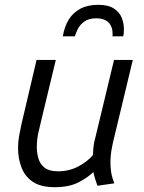

<svg xmlns="http://www.w3.org/2000/svg" viewBox="-20 -767 600 798"><path d="M207 11Q150 11 117 -11Q84 -33 69.5 -70.5Q55 -108 55 -152Q55 -178 59.5 -202.5Q64 -227 69 -250L132 -518H212L153 -273Q149 -254 141 -222Q133 -190 133 -156Q133 -131 140 -107.5Q147 -84 166 -69.5Q185 -55 221 -55Q268 -55 306 -75.5Q344 -96 366 -122Q367 -138 368.5 -156Q370 -174 376 -194L454 -518H532L452 -185Q446 -160 442.5 -138Q439 -116 439 -92Q439 -72 442 -51.5Q445 -31 455 -5L385 5Q381 -7 376.5 -20Q372 -33 368 -52Q346 -30 307 -9.5Q268 11 207 11ZM241 -616Q248 -657 266 -686Q284 -715 314.5 -731Q345 -747 388 -747Q430 -747 453.5 -731.5Q477 -716 486 -693Q495 -670 495 -646Q495 -639 494.5 -631.5Q494 -624 492 -616H447Q448 -618 448 -620Q448 -622 448 -626Q448 -657 430.5 -674Q413 -691 381 -691Q349 -691 330.5 -677.5Q312 -664 303.5 -646.5Q295 -629 291 -616Z"/></svg>

Font: Ubuntu Sans Mono
Style: Italic
Weight: 400
Italic angle: -13.5°
Monospace: yes
Designer: Dalton Maag Ltd
Foundry: Dalton Maag Ltd
Version: Version 1.006